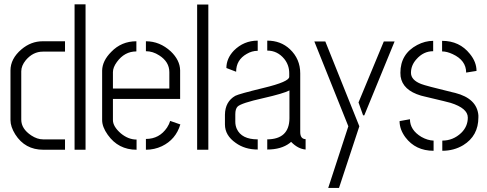

<svg xmlns="http://www.w3.org/2000/svg" viewBox="-20 -705 2292 904"><path d="M29.3 -139.6V-373Q29.3 -428.7 81.1 -472.7Q126 -510.7 180.7 -510.7H286.1V-461.9H181.6Q135.7 -461.9 101.6 -421.9Q80.1 -395.5 80.1 -369.1V-141.6Q80.1 -98.6 127 -67.4Q155.3 -48.8 182.6 -48.8H286.1V0H183.6Q97.7 0 51.8 -72.3Q29.3 -108.4 29.3 -139.6ZM331.1 0V-684.6H382.8V0Z M460.9 -139.6V-373Q461.9 -418.9 503.9 -460.9Q551.8 -510.7 622.1 -510.7V-462.9Q566.4 -462.9 530.3 -413.1Q511.7 -387.7 511.7 -365.2V-288.1H777.3V-365.2Q777.3 -414.1 729.5 -444.3Q699.2 -463.9 667 -463.9V-510.7Q732.4 -510.7 784.2 -462.9Q827.1 -421.9 828.1 -374V-239.3H511.7V-139.6Q511.7 -109.4 548.8 -77.1Q584 -47.9 623 -47.9V0Q537.1 0 487.3 -70.3Q460.9 -107.4 460.9 -139.6ZM667 0V-50.8Q730.5 -50.8 766.6 -104.5Q777.3 -121.1 781.2 -135.7L829.1 -119.1Q807.6 -47.9 742.2 -16.6Q707 0 667 0Z M908.2 0V-683.6H960.9V0Z M1039.1 -119.1Q1039.1 -67.4 1089.8 -32.2Q1132.8 -1 1193.4 -1V-48.8Q1117.2 -48.8 1094.7 -98.6Q1087.9 -114.3 1087.9 -131.8V-167Q1087.9 -192.4 1098.6 -203.1Q1115.2 -219.7 1220.7 -243.2Q1314.5 -264.6 1342.8 -279.3V-147.5Q1341.8 -49.8 1238.3 -48.8V-1Q1303.7 -1 1343.8 -31.2Q1347.7 -34.2 1350.6 -37.1Q1382.8 -3.9 1418.9 -1V-49.8Q1393.6 -50.8 1393.6 -83V-359.4Q1393.6 -427.7 1344.7 -473.6Q1301.8 -513.7 1238.3 -513.7V-466.8Q1286.1 -466.8 1318.4 -427.7Q1341.8 -398.4 1341.8 -360.4V-343.8Q1342.8 -320.3 1220.7 -291Q1104.5 -262.7 1087.9 -253.9Q1040 -226.6 1039.1 -165ZM1045.9 -384.8 1091.8 -367.2Q1091.8 -422.9 1141.6 -451.2Q1166 -465.8 1193.4 -465.8V-513.7Q1127.9 -513.7 1081.1 -466.8Q1045.9 -429.7 1045.9 -384.8Z M1460 -509.8H1511.7L1671.9 -110.4L1576.2 179.7H1525.4L1620.1 -110.4ZM1668 -222.7 1787.1 -509.8H1837.9L1695.3 -162.1H1689.5Z M1861.3 -134.8 1910.2 -143.6Q1910.2 -92.8 1963.9 -60.5Q1993.2 -43.9 2021.5 -43V4.9Q1936.5 4.9 1888.7 -58.6Q1861.3 -95.7 1861.3 -134.8ZM1865.2 -362.3Q1865.2 -451.2 1944.3 -493.2Q1981.4 -512.7 2019.5 -512.7V-463.9Q1973.6 -463.9 1940.4 -425.8Q1915 -397.5 1915 -362.3Q1915 -328.1 1962.9 -309.6Q1981.4 -301.8 2110.4 -270.5Q2117.2 -268.6 2123 -267.6Q2225.6 -241.2 2232.4 -162.1Q2232.4 -157.2 2232.4 -152.3Q2232.4 -65.4 2161.1 -21.5Q2117.2 4.9 2062.5 4.9V-43Q2113.3 -43 2151.4 -79.1Q2182.6 -109.4 2182.6 -151.4Q2182.6 -195.3 2101.6 -220.7Q2096.7 -222.7 1977.5 -251Q1968.8 -252.9 1961.9 -254.9Q1876 -280.3 1866.2 -344.7Q1865.2 -353.5 1865.2 -362.3ZM2061.5 -462.9V-512.7Q2143.6 -512.7 2192.4 -451.2Q2223.6 -413.1 2223.6 -371.1L2174.8 -363.3Q2174.8 -420.9 2111.3 -450.2Q2084 -462.9 2061.5 -462.9Z"/></svg>

Font: Post No Bills Colombo
Style: Regular
Weight: 400
Designer: Kosala Senevirathne, Siva Puranthara, Lasantha Premarathna, Tharique Azeez
Foundry: Mooniak
Version: Version 1.220 ; ttfautohint (v1.6)